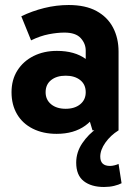

<svg xmlns="http://www.w3.org/2000/svg" viewBox="-20 -520 543 766"><path d="M206 14Q152 14 111 -6.5Q70 -27 48 -64.5Q26 -102 26 -152Q26 -202 49.5 -239Q73 -276 114 -296.5Q155 -317 207 -317Q278 -317 322.5 -284.5Q367 -252 383 -192L322 -200V-318Q322 -346 302 -368Q282 -390 237 -390Q209 -390 175 -383.5Q141 -377 104 -359L65 -455Q108 -476 156.5 -488Q205 -500 254 -500Q321 -500 365 -476Q409 -452 431 -410Q453 -368 453 -314V0Q421 20 400.5 49Q380 78 380 105Q380 142 419 142Q427 142 437 139.5Q447 137 453 134L465 211Q454 217 435.5 221.5Q417 226 395 226Q344 226 314 202.5Q284 179 284 129Q284 87 308.5 51Q333 15 367 -8L375 0H349L321 -93L383 -111Q366 -52 320.5 -19Q275 14 206 14ZM242 -86Q278 -86 300 -104Q322 -122 322 -152Q322 -183 300 -200.5Q278 -218 242 -218Q206 -218 184 -200.5Q162 -183 162 -152Q162 -122 184 -104Q206 -86 242 -86Z"/></svg>

Font: Gabarito SemiBold
Style: Regular
Weight: 600
Designer: Leandro Assis / Alvaro Franca / Felipe Casaprima
Foundry: Naipe Foundry
Version: Version 1.000